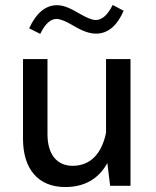

<svg xmlns="http://www.w3.org/2000/svg" viewBox="-20 -753 631 778"><path d="M143.1 -615.7C162.6 -656.2 184.6 -676.3 209 -676.3C223.6 -676.3 245.6 -667.5 274.9 -650.4C314.5 -626.5 343.3 -616.7 369.1 -616.7C416.5 -616.7 454.1 -647.5 481 -709.5L436.5 -732.9C416.5 -692.4 393.6 -671.9 367.7 -671.9C353 -671.9 330.6 -681.2 299.8 -699.2C260.3 -722.7 234.4 -731.9 210.9 -731.9C164.6 -731.9 127 -700.7 98.1 -638.2ZM73.2 -190.9C73.2 -67.9 134.8 4.9 244.1 4.9C321.8 4.9 378.9 -27.3 415 -92.3L426.3 0H508.8V-513.7H409.7V-215.3C392.1 -128.9 345.2 -81.1 274.4 -81.1C209.5 -81.1 172.4 -128.9 172.4 -209V-513.7H73.2Z"/></svg>

Font: Estedad Medium
Style: Regular
Weight: 500
Designer: Amin Abedi
Version: Version 7.3